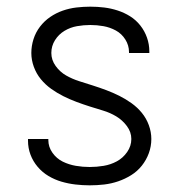

<svg xmlns="http://www.w3.org/2000/svg" viewBox="-20 -548 540 576"><path d="M249 8Q228 8 206.5 5.5Q185 3 164.5 -3Q144 -9 125.5 -20Q107 -31 93 -47.5Q79 -64 71.5 -84Q64 -104 64 -126V-131H125V-128Q125 -107 137.5 -89.5Q150 -72 168.5 -63Q187 -54 207.5 -50.5Q228 -47 249 -47Q270 -47 291 -50.5Q312 -54 330.5 -64Q349 -74 361.5 -92Q374 -110 374 -131Q374 -152 360.5 -170Q347 -188 328.5 -199Q310 -210 290 -216Q270 -222 249.5 -228.5Q229 -235 209 -242.5Q189 -250 170 -259.5Q151 -269 133.5 -281.5Q116 -294 102.5 -310.5Q89 -327 81.5 -347.5Q74 -368 74 -389Q74 -410 80.5 -430.5Q87 -451 100 -468Q113 -485 130.5 -497Q148 -509 168 -516Q188 -523 209 -525.5Q230 -528 251 -528Q272 -528 292.5 -525.5Q313 -523 333 -516.5Q353 -510 370.5 -499Q388 -488 401 -471.5Q414 -455 421 -435Q428 -415 428 -394V-389H367V-392Q367 -412 356 -429.5Q345 -447 327.5 -456.5Q310 -466 290.5 -469.5Q271 -473 251 -473Q231 -473 211 -469.5Q191 -466 173.5 -455.5Q156 -445 145 -427.5Q134 -410 134 -389Q134 -368 147 -350Q160 -332 178.5 -321.5Q197 -311 217.5 -304.5Q238 -298 258.5 -291.5Q279 -285 299 -277.5Q319 -270 338 -260.5Q357 -251 374.5 -238.5Q392 -226 405.5 -209.5Q419 -193 426.5 -172.5Q434 -152 434 -131Q434 -109 426.5 -88.5Q419 -68 405.5 -51Q392 -34 373.5 -22.5Q355 -11 334.5 -4Q314 3 292.5 5.5Q271 8 249 8Z"/></svg>

Font: Iosevka Term Curly Light
Style: Regular
Weight: 300
Designer: Belleve Invis
Foundry: Belleve Invis
Version: Version 32.3.0